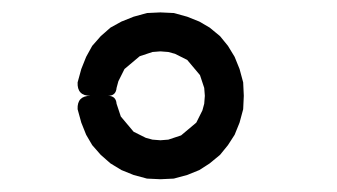

<svg xmlns="http://www.w3.org/2000/svg" viewBox="-20 -808 540 308"><path d="M194.3 -527.3 174.8 -535.2 157.2 -545.9 141.6 -559.6 127.9 -575.2 118.2 -591.8 110.4 -611.3 104.5 -632.8Q103.5 -654.3 125 -654.3H153.3Q166 -654.3 167 -641.6L173.8 -621.1L194.3 -596.7L213.9 -586.9L224.6 -584L237.3 -583L250 -584L270.5 -590.8L294.9 -611.3L304.7 -630.9L307.6 -641.6L308.6 -654.3L307.6 -667L300.8 -687.5L280.3 -711.9L260.7 -721.7L250 -724.6L237.3 -725.6L224.6 -724.6L204.1 -717.8L179.7 -697.3L169.9 -677.7L167 -667Q166 -654.3 153.3 -654.3H125Q103.5 -654.3 104.5 -675.8L110.4 -697.3L118.2 -716.8L127.9 -734.4L141.6 -750L157.2 -763.7L174.8 -773.4L194.3 -781.2L215.8 -787.1L237.3 -788.1L258.8 -787.1L280.3 -781.2L299.8 -773.4L316.4 -763.7L333 -750L345.7 -734.4L356.4 -716.8L364.3 -697.3L370.1 -675.8L371.1 -654.3L370.1 -632.8L364.3 -611.3L356.4 -591.8L345.7 -575.2L333 -559.6L316.4 -545.9L299.8 -535.2L280.3 -527.3L258.8 -521.5L237.3 -520.5L215.8 -521.5Z"/></svg>

Font: B2 Hana
Style: Regular
Weight: 500
Version: 2020-08-05; (max)